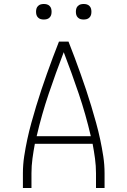

<svg xmlns="http://www.w3.org/2000/svg" viewBox="-20 -944 640 964"><path d="M95 0V-74Q95 -117 101.5 -159.5Q108 -202 117 -244Q126 -286 137.5 -327.5Q149 -369 161.5 -410.5Q174 -452 187.5 -492.5Q201 -533 215.5 -573.5Q230 -614 245 -654.5Q260 -695 276 -735H324Q340 -695 355 -654.5Q370 -614 384.5 -573.5Q399 -533 412.5 -492.5Q426 -452 438.5 -410.5Q451 -369 462.5 -327.5Q474 -286 483 -244Q492 -202 498.5 -159.5Q505 -117 505 -74V0H462V-74Q462 -111 457 -148Q452 -185 445 -222H155Q148 -185 143 -148Q138 -111 138 -74V0ZM436 -260Q411 -368 375.5 -473Q340 -578 300 -682Q260 -578 224.5 -473Q189 -368 164 -260ZM400 -846Q392 -846 384.5 -848Q377 -850 371 -856Q365 -862 363 -869.5Q361 -877 361 -885Q361 -893 363 -900.5Q365 -908 371 -914Q377 -920 384.5 -922Q392 -924 400 -924Q408 -924 415.5 -922Q423 -920 429 -914Q435 -908 437 -900.5Q439 -893 439 -885Q439 -877 437 -869.5Q435 -862 429 -856Q423 -850 415.5 -848Q408 -846 400 -846ZM200 -846Q192 -846 184.5 -848Q177 -850 171 -856Q165 -862 163 -869.5Q161 -877 161 -885Q161 -893 163 -900.5Q165 -908 171 -914Q177 -920 184.5 -922Q192 -924 200 -924Q208 -924 215.5 -922Q223 -920 229 -914Q235 -908 237 -900.5Q239 -893 239 -885Q239 -877 237 -869.5Q235 -862 229 -856Q223 -850 215.5 -848Q208 -846 200 -846Z"/></svg>

Font: Zed Sans Extralight Extended
Style: Regular
Weight: 200
Width: 7
Designer: Belleve Invis
Foundry: Belleve Invis
Version: Version 1.0.0; ttfautohint (v1.8.4)